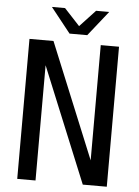

<svg xmlns="http://www.w3.org/2000/svg" viewBox="-60 -950 722 996"><g transform="rotate(5 301.0 -452.0)"><path d="M272.5 -774.4H364.7L467.8 -904.3H399.4L318.4 -817.4L237.8 -904.3H169.4ZM67.9 0H163.1V-600.1L409.2 0H534.2V-729H439V-128.9L192.9 -729H67.9Z"/></g></svg>

Font: Hack
Style: Regular
Weight: 400
Monospace: yes
Designer: Christopher Simpkins
Foundry: Christopher Simpkins
Version: Version 2.010